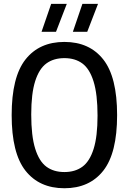

<svg xmlns="http://www.w3.org/2000/svg" viewBox="-20 -967 668 996"><path d="M40.5 -370Q40.5 -567.5 112.2 -658.5Q184 -749.5 314 -749.5Q444 -749.5 515.8 -658.5Q587.5 -567.5 587.5 -370Q587.5 -172.5 515.8 -81.5Q444 9.5 314 9.5Q184 9.5 112.2 -81.5Q40.5 -172.5 40.5 -370ZM486 -367Q486 -478 465.5 -544Q445 -610 407.2 -637.8Q369.5 -665.5 314 -665.5Q258.5 -665.5 220.8 -638Q183 -610.5 162.5 -546Q142 -481.5 142 -373Q142 -262 162.5 -196Q183 -130 220.8 -102.2Q258.5 -74.5 314 -74.5Q369.5 -74.5 407.2 -102Q445 -129.5 465.5 -194Q486 -258.5 486 -367ZM195.5 -802 245.5 -947H326.5L270.5 -802ZM358 -802 407.5 -947H488.5L432.5 -802Z"/></svg>

Font: Encode Sans Condensed Medium
Style: Regular
Weight: 500
Width: 3
Designer: Multiple Designers
Foundry: Impallari Type
Version: Version 2.000